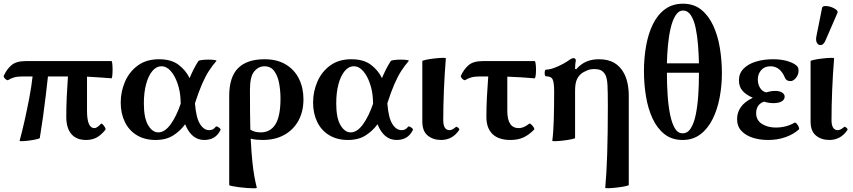

<svg xmlns="http://www.w3.org/2000/svg" viewBox="-23 -745 4609 1037"><path d="M83 15Q96 -32 109.5 -92Q123 -152 135 -215Q147 -278 153 -332H96Q69 -332 50.5 -326Q32 -320 22 -313Q18 -310 11 -314.5Q4 -319 -0.5 -326Q-5 -333 -2 -337Q14 -372 39.5 -393.5Q65 -415 115 -415H579Q582 -415 583.5 -401Q585 -387 585 -368.5Q585 -350 583.5 -336Q582 -322 579 -322Q545 -325 512 -327Q479 -329 447 -331V-146Q447 -53 487 -53Q501 -53 522 -76Q525 -80 532 -73Q539 -66 544 -57Q549 -48 546 -44Q523 -15 498.5 -2Q474 11 442 11Q390 11 362.5 -21Q335 -53 335 -114Q335 -168 337.5 -223Q340 -278 344 -332H236Q231 -288 224.5 -231.5Q218 -175 209.5 -115Q201 -55 192 0Q192 3 175 7Q158 11 136 14Q114 17 98 17.5Q82 18 83 15Z M817 11Q759 11 716.5 -14.5Q674 -40 651.5 -86Q629 -132 629 -191Q629 -250 652 -303.5Q675 -357 721 -391Q767 -425 836 -425Q902 -425 941.5 -395Q981 -365 1001 -323Q1011 -347 1022.5 -370Q1034 -393 1049 -416Q1052 -419 1068 -421Q1084 -423 1103 -423Q1122 -423 1135 -421Q1148 -419 1146 -416Q1124 -391 1105 -361.5Q1086 -332 1068 -290.5Q1050 -249 1030 -187Q1036 -109 1057 -75.5Q1078 -42 1107 -42Q1128 -42 1141 -59Q1144 -64 1151 -61Q1158 -58 1164 -52.5Q1170 -47 1168 -43Q1142 11 1080 11Q1011 11 977 -74Q951 -38 912.5 -13.5Q874 11 817 11ZM754 -186Q754 -108 777 -69Q800 -30 832 -30Q867 -30 898.5 -73.5Q930 -117 953 -185Q952 -197 952 -210Q950 -253 936 -294Q922 -335 899.5 -361Q877 -387 849 -387Q821 -387 799.5 -361Q778 -335 766 -290Q754 -245 754 -186Z M1364 269Q1364 272 1349 272Q1334 272 1312 270.5Q1290 269 1267.5 266Q1245 263 1230 260Q1215 257 1215 254V-227Q1215 -329 1263 -377Q1311 -425 1406 -425Q1474 -425 1521 -396.5Q1568 -368 1592 -319Q1616 -270 1616 -209Q1616 -143 1589 -93.5Q1562 -44 1512.5 -16.5Q1463 11 1396 11Q1380 11 1364 9.5Q1348 8 1331 4Q1335 80 1340 128Q1345 176 1351 208.5Q1357 241 1364 269ZM1327 -261Q1327 -196 1327.5 -142.5Q1328 -89 1329 -45Q1343 -36 1357 -33Q1371 -30 1385 -30Q1437 -30 1464.5 -73.5Q1492 -117 1492 -213Q1492 -253 1485 -293Q1478 -333 1459 -360Q1440 -387 1405 -387Q1373 -387 1350 -359Q1327 -331 1327 -261Z M1856 11Q1798 11 1755.5 -14.5Q1713 -40 1690.5 -86Q1668 -132 1668 -191Q1668 -250 1691 -303.5Q1714 -357 1760 -391Q1806 -425 1875 -425Q1941 -425 1980.5 -395Q2020 -365 2040 -323Q2050 -347 2061.5 -370Q2073 -393 2088 -416Q2091 -419 2107 -421Q2123 -423 2142 -423Q2161 -423 2174 -421Q2187 -419 2185 -416Q2163 -391 2144 -361.5Q2125 -332 2107 -290.5Q2089 -249 2069 -187Q2075 -109 2096 -75.5Q2117 -42 2146 -42Q2167 -42 2180 -59Q2183 -64 2190 -61Q2197 -58 2203 -52.5Q2209 -47 2207 -43Q2181 11 2119 11Q2050 11 2016 -74Q1990 -38 1951.5 -13.5Q1913 11 1856 11ZM1793 -186Q1793 -108 1816 -69Q1839 -30 1871 -30Q1906 -30 1937.5 -73.5Q1969 -117 1992 -185Q1991 -197 1991 -210Q1989 -253 1975 -294Q1961 -335 1938.5 -361Q1916 -387 1888 -387Q1860 -387 1838.5 -361Q1817 -335 1805 -290Q1793 -245 1793 -186Z M2359 11Q2317 11 2287.5 -12.5Q2258 -36 2258 -89V-415Q2258 -418 2277 -422Q2296 -426 2321.5 -429Q2347 -432 2366 -432.5Q2385 -433 2385 -430Q2378 -343 2374.5 -256Q2371 -169 2371 -97Q2371 -42 2405 -42Q2419 -42 2439 -59Q2442 -63 2451 -55.5Q2460 -48 2457 -43Q2421 11 2359 11Z M2734 11Q2670 11 2637 -21Q2604 -53 2604 -114Q2604 -168 2607 -223Q2610 -278 2614 -332H2565Q2538 -332 2519.5 -326Q2501 -320 2491 -313Q2487 -310 2480 -314.5Q2473 -319 2468.5 -326Q2464 -333 2467 -337Q2483 -372 2508.5 -393.5Q2534 -415 2584 -415H2865Q2868 -415 2870 -401Q2872 -387 2872 -368.5Q2872 -350 2870 -336Q2868 -322 2864 -322Q2827 -325 2790 -327.5Q2753 -330 2717 -331V-146Q2717 -53 2779 -53Q2805 -53 2834 -76Q2838 -80 2846 -73Q2854 -66 2859.5 -57Q2865 -48 2861 -44Q2832 -15 2802.5 -2Q2773 11 2734 11Z M3246 269Q3253 195 3256.5 84.5Q3260 -26 3260 -173Q3260 -249 3258 -286Q3256 -323 3246 -342Q3235 -360 3221 -366Q3207 -372 3189 -372Q3165 -372 3150 -365.5Q3135 -359 3123 -352Q3104 -339 3093.5 -317.5Q3083 -296 3083 -255V0Q3083 3 3064 7Q3045 11 3020.5 14Q2996 17 2977.5 17.5Q2959 18 2960 15Q2966 -30 2968 -100.5Q2970 -171 2970 -252Q2970 -298 2962 -315.5Q2954 -333 2926 -333Q2921 -333 2919.5 -342Q2918 -351 2919.5 -360Q2921 -369 2926 -369Q2945 -369 2969.5 -378Q2994 -387 3017 -399.5Q3040 -412 3053 -422Q3065 -431 3074 -431Q3087 -431 3087 -418Q3083 -399 3083 -373L3089 -371Q3115 -400 3144.5 -412.5Q3174 -425 3211 -425Q3261 -425 3294 -406Q3327 -387 3348 -348Q3373 -299 3373 -227V254Q3373 257 3353.5 261Q3334 265 3308.5 268Q3283 271 3264 271.5Q3245 272 3246 269Z M3664 11Q3606 11 3566 -20.5Q3526 -52 3501.5 -105Q3477 -158 3466 -224.5Q3455 -291 3455 -361Q3455 -431 3466.5 -496.5Q3478 -562 3503 -613.5Q3528 -665 3568.5 -695Q3609 -725 3666 -725Q3724 -725 3764 -693Q3804 -661 3829 -607Q3854 -553 3865 -486Q3876 -419 3876 -349Q3876 -283 3864 -219Q3852 -155 3826.5 -103Q3801 -51 3760.5 -20Q3720 11 3664 11ZM3666 -688Q3642 -688 3625.5 -661.5Q3609 -635 3599 -592Q3589 -549 3584.5 -499Q3580 -449 3579 -403H3752Q3751 -453 3747 -503Q3743 -553 3734 -595Q3725 -637 3708.5 -662.5Q3692 -688 3666 -688ZM3664 -25Q3691 -25 3708 -52Q3725 -79 3734.5 -124.5Q3744 -170 3748 -226.5Q3752 -283 3752 -341Q3752 -347 3752 -352H3579Q3579 -288 3583 -229.5Q3587 -171 3596.5 -125Q3606 -79 3622 -52Q3638 -25 3664 -25Z M4126 11Q4081 11 4043 -1Q4005 -13 3981.5 -38Q3958 -63 3958 -102Q3958 -137 3978 -166Q3998 -195 4043 -217Q4008 -232 3988 -254Q3968 -276 3968 -312Q3968 -348 3992.5 -373.5Q4017 -399 4059 -412Q4101 -425 4152 -425Q4202 -425 4238 -412.5Q4274 -400 4285 -384Q4288 -379 4289 -374Q4290 -369 4290 -363Q4290 -342 4276 -324.5Q4262 -307 4247 -307Q4224 -307 4217 -324Q4191 -387 4139 -387Q4106 -387 4088 -366Q4070 -345 4070 -316Q4070 -290 4082 -270.5Q4094 -251 4115 -246Q4125 -249 4137 -251.5Q4149 -254 4163 -254Q4188 -254 4201.5 -245Q4215 -236 4215 -223Q4215 -207 4199 -197.5Q4183 -188 4154 -188Q4128 -188 4104 -196Q4084 -190 4072.5 -174Q4061 -158 4061 -133Q4061 -96 4092 -76Q4123 -56 4169 -56Q4191 -56 4216 -61.5Q4241 -67 4268 -82Q4273 -85 4280 -77Q4287 -69 4291 -59.5Q4295 -50 4292 -46Q4262 -19 4219 -4Q4176 11 4126 11Z M4456 11Q4414 11 4384.5 -12.5Q4355 -36 4355 -89V-415Q4355 -418 4374 -422Q4393 -426 4418.5 -429Q4444 -432 4463 -432.5Q4482 -433 4482 -430Q4475 -343 4471.5 -256Q4468 -169 4468 -97Q4468 -42 4502 -42Q4516 -42 4536 -59Q4539 -63 4548 -55.5Q4557 -48 4554 -43Q4518 11 4456 11ZM4437 -530Q4427 -505 4413 -502Q4399 -499 4390.5 -511.5Q4382 -524 4386 -547L4417 -702Q4419 -712 4433.5 -712.5Q4448 -713 4465 -707.5Q4482 -702 4493 -693Q4504 -684 4500 -675Z"/></svg>

Font: Junicode SmExp
Style: Bold
Weight: 700
Width: 6
Designer: Peter S. Baker
Version: Version 2.205; ttfautohint (v1.8.4)